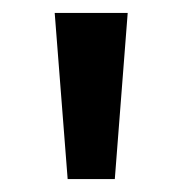

<svg xmlns="http://www.w3.org/2000/svg" viewBox="-20 -734 283 298"><path d="M178.2 -713.9 158.2 -456.1H85L64.9 -713.9Z"/></svg>

Font: f1_57812          
Style: Regular
Weight: 600
Foundry: Ascender Corporation
Version: Version 1.10